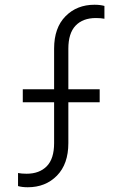

<svg xmlns="http://www.w3.org/2000/svg" viewBox="-20 -777 515 809"><path d="M56 7V-48Q71 -45 92 -45Q146 -45 177 -76.5Q208 -108 208 -174V-346H76V-401H208V-572Q208 -660 256 -708.5Q304 -757 378 -757Q402 -757 420 -752V-698Q405 -701 384 -701Q329 -701 298.5 -669Q268 -637 268 -572V-401H400V-346H268V-174Q268 -86 220 -37Q172 12 97 12Q73 12 56 7Z"/></svg>

Font: Evergrow Sans
Style: Light
Weight: 300
Foundry: 10Web
Version: Version 1.000